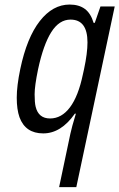

<svg xmlns="http://www.w3.org/2000/svg" viewBox="-20 -562 512 823"><path d="M300.8 -74.7Q241.7 9.8 165.3 9.8Q88.9 9.8 63.5 -59.6Q51.8 -92.8 51.8 -143.3Q51.8 -193.8 66.9 -266.1Q95.2 -400.9 150.6 -471.7Q206.1 -542.5 278.3 -542.5Q318.4 -542.5 343.8 -523.7Q369.1 -504.9 381.3 -463.9H386.2Q394 -487.3 410.6 -534.2H471.7L307.1 240.2H233.4L281.7 11.2Q287.1 -15.1 305.2 -74.7ZM355 -380.4Q355 -478 282.2 -478Q233.9 -478 200 -424.6Q166 -371.1 143.1 -264.6Q128.4 -193.4 128.4 -157.7Q128.4 -122.1 132.8 -104.5Q145 -54.2 194.6 -54.2Q244.1 -54.2 280 -102.1Q315.9 -149.9 335.4 -243.7L340.3 -265.6Q355 -334.5 355 -380.4Z"/></svg>

Font: Open Sans Hebrew Condensed
Style: Italic
Weight: 400
Width: 3
Italic angle: -12°
Foundry: Ascender Corporation, Yanek Iontef
Version: Version 2.001;PS 002.001;hotconv 1.0.70;makeotf.lib2.5.58329